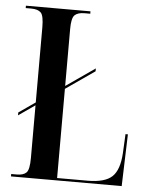

<svg xmlns="http://www.w3.org/2000/svg" viewBox="-52 -757 626 800"><g transform="rotate(5 261.0 -357.0)"><path d="M24 0V-10H47Q75 -10 87.5 -22.5Q100 -35 100 -84V-304L31 -256V-268L100 -316V-630Q100 -679 87.5 -691.5Q75 -704 47 -704H24V-714H294V-704H270Q242 -704 229 -691.5Q216 -679 216 -633V-395L337 -479V-467L216 -383V-10H344Q416 -10 446 -38.5Q476 -67 480 -137L484 -217H494L487 0Z"/></g></svg>

Font: Noto Serif Display ExtraCondensed SemiBold
Style: Regular
Weight: 600
Width: 2
Designer: Monotype Design Team
Foundry: Monotype Imaging Inc.
Version: Version 2.009